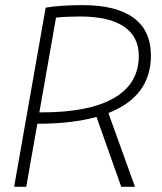

<svg xmlns="http://www.w3.org/2000/svg" viewBox="-20 -723 626 743"><path d="M34.7 0 156.7 -693.4Q212.4 -703.1 300.3 -703.1Q430.2 -703.1 497.1 -653.8Q564 -604.5 564 -508.3Q564 -350.1 399.4 -285.6L502.4 0H449.2L353.5 -270.5Q258.8 -244.1 124.5 -244.1L81.5 0ZM132.3 -288.1H139.6Q325.7 -288.1 421.4 -343.8Q517.1 -399.4 517.1 -506.8Q517.1 -581.5 459.2 -620.4Q401.4 -659.2 289.1 -659.2Q237.3 -659.2 196.8 -654.8Z"/></svg>

Font: Cascadia Mono ExtraLight
Style: Italic
Weight: 200
Italic angle: -10°
Monospace: yes
Designer: Aaron Bell
Foundry: Saja Typeworks
Version: Version 2404.023; ttfautohint (v1.8.4)